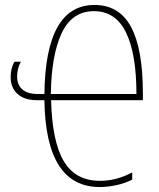

<svg xmlns="http://www.w3.org/2000/svg" viewBox="-20 -744 640 774"><path d="M556 -340H186Q190 -174 237 -94.5Q284 -15 383 -15Q450 -15 513 -49V-20Q484 -5 448.5 2.5Q413 10 382 10Q164 10 159 -340H130Q79 -340 51 -365Q23 -390 23 -433Q23 -469 38 -495H64Q49 -468 49 -435Q49 -402 70 -383.5Q91 -365 133 -365H159Q163 -724 361 -724Q461 -724 508.5 -635Q556 -546 556 -367ZM530 -365Q530 -527 488 -613Q446 -699 359 -699Q270 -699 228.5 -610Q187 -521 185 -365Z"/></svg>

Font: Noto Sans Mono UI Thin
Style: Regular
Weight: 250
Monospace: yes
Designer: Monotype Design team
Foundry: Monotype Imaging Inc.
Version: Version 1.000